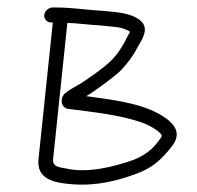

<svg xmlns="http://www.w3.org/2000/svg" viewBox="-20 -500 527 513"><path d="M98.2 -460C97.1 -449.4 105.6 -440 116.1 -440H121.1L82.9 -75C77.2 -20.6 125.1 -11 175.3 -7.5C240.4 -2.9 296 -17.8 344.8 -36C387.3 -51.1 413.3 -75.6 438.3 -108C461.6 -136.9 454.9 -161 423.3 -184C371.1 -221.4 296.6 -231.4 218.4 -242C215.7 -242 213.1 -242.3 210.5 -243C232.7 -256 291.2 -298.8 304.9 -314C320.7 -331.4 335.8 -350.3 345.9 -371C365.4 -403.3 383.5 -432.5 341.6 -454C315.1 -466.8 288.9 -467.6 255.4 -471C212.5 -473.1 173.8 -480 130.3 -480H119.3C109.1 -478.7 99.4 -471.1 98.2 -460ZM160 -439C165.3 -438.3 171.2 -438 177.9 -438C200 -436.4 224.1 -433.2 248.3 -432C268.1 -430 268.1 -430 287.9 -428C300.2 -427.3 317.1 -422.5 327.5 -415C321.7 -405.4 318.4 -397.5 312.6 -387C290.2 -347 275 -333.4 233.8 -303C211.4 -287 195.3 -276.3 185.4 -271C172.7 -264.3 162.7 -258 155.4 -252C138.4 -239.4 142.5 -210.6 162.9 -209C231 -200.4 296.9 -193.2 355.2 -174C369.9 -169.5 403.9 -153.3 412.5 -138C411.4 -134 410.1 -131.3 408.6 -130L397.1 -115C381.4 -95.9 360.1 -81.8 334.5 -72C286.3 -55.6 216.7 -36 155.2 -50C139.3 -53.3 119.6 -53.7 121.9 -75Z"/></svg>

Font: Just Breathe
Style: Obl2
Weight: 400
Foundry: Cannot Into Space Fonts
Version: Version 0.72